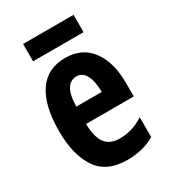

<svg xmlns="http://www.w3.org/2000/svg" viewBox="-177 -806 812 909"><g transform="rotate(-30 228.5 -351.5)"><path d="M233.9 -556.2Q326.2 -556.2 375.5 -489.3Q424.8 -422.4 424.8 -309.1V-235.8H164.1Q165 -164.1 190.4 -130.1Q215.8 -96.2 268.1 -96.2Q302.7 -96.2 333.7 -105.2Q364.7 -114.3 399.9 -136.2V-27.8Q335.9 9.8 250 9.8Q136.7 9.8 86.4 -65.4Q36.1 -140.6 36.1 -270Q36.1 -408.2 85.9 -482.2Q135.7 -556.2 233.9 -556.2ZM236.8 -454.1Q204.6 -454.1 185.5 -425Q166.5 -396 165 -330.1H304.2Q304.2 -388.2 286.6 -421.1Q269 -454.1 236.8 -454.1ZM371.1 -712.9V-618.2H95.2V-712.9Z"/></g></svg>

Font: Open Sans Condensed
Style: Bold
Weight: 700
Width: 3
Designer: Monotype Design Team
Foundry: Monotype Imaging Inc.
Version: Version 3.003; ttfautohint (v1.8.4)